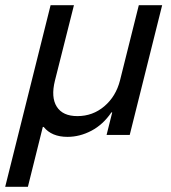

<svg xmlns="http://www.w3.org/2000/svg" viewBox="-60 -520 658 740"><path d="M-40 200 135 -500H225L151.7 -209.2Q135.8 -145 158.8 -108.8Q181.7 -72.5 238.3 -72.5Q297.5 -72.5 342.1 -110.4Q386.7 -148.3 402.5 -210L475 -500H565L440 0H350.8L372.5 -86.7H369.2Q337.5 -40 292.5 -16.2Q247.5 7.5 200 7.5Q139.2 7.5 108.3 -30.8H105L47.5 200Z"/></svg>

Font: Funnel Sans
Style: Italic
Weight: 400
Italic angle: -14.036°
Version: Version 1.000; Beta; Release 5; Build 24; ttfautohint (v1.8.